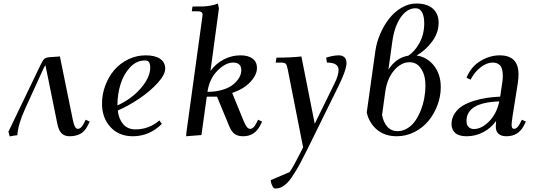

<svg xmlns="http://www.w3.org/2000/svg" viewBox="-20 -766 3021 1089"><path d="M27.8 -19 210 -397.9Q222.2 -423.8 231.4 -432.1Q240.7 -440.4 264.2 -441.9L319.8 -445.8L392.1 -90.8Q398.9 -57.6 405.8 -46.4Q412.6 -35.2 420.9 -35.2Q439.9 -35.2 455.1 -64.9L465.8 -86.9L488.8 -76.2L478 -54.2Q460 -19 434.3 -6.1Q408.7 6.8 375 6.8Q346.2 6.8 329.3 -9.8Q312.5 -26.4 305.2 -64L237.8 -396Q233.4 -390.6 225.1 -374L121.1 -146Q83 -62 78.1 1Q60.1 2.4 35.2 7.8Z M558.6 -178.2Q558.6 -231 577.1 -280.8Q595.7 -330.6 627.9 -368.4Q660.2 -406.2 707 -429.2Q753.9 -452.1 806.6 -452.1Q859.4 -452.1 888.2 -432.4Q917 -412.6 917 -377Q917 -342.3 874 -295.2Q831.1 -248 770 -206.8Q709 -165.5 647.9 -139.2Q653.3 -91.3 678.5 -61.8Q703.6 -32.2 748 -32.2Q825.7 -32.2 883.8 -83L897.9 -63Q826.7 6.8 733.9 6.8Q653.8 6.8 606.2 -45.7Q558.6 -98.1 558.6 -178.2ZM646 -168Q727.1 -205.1 779.5 -266.4Q832 -327.6 832 -382.8Q832 -402.3 825.7 -412.6Q819.3 -422.9 801.8 -422.9Q753.4 -422.9 716.8 -383.1Q680.2 -343.3 663.1 -286.6Q646 -230 646 -169.9Z M1035.6 6.8 1037.6 -17.1 1126.5 -662.1Q1128.9 -681.6 1128.9 -683.1Q1128.9 -693.4 1122.1 -697.8Q1115.2 -702.1 1097.7 -702.1H1067.9L1071.8 -729Q1111.8 -729 1130.6 -729.5Q1149.4 -730 1173.3 -733.9Q1197.3 -737.8 1215.8 -746.1L1221.7 -717.8L1173.8 -363.8Q1204.6 -405.8 1249.5 -429Q1294.4 -452.1 1343.8 -452.1Q1389.2 -452.1 1413.3 -433.1Q1437.5 -414.1 1437.5 -380.9Q1437.5 -341.8 1400.6 -301.8Q1363.8 -261.7 1296.9 -238.8L1361.8 -80.1Q1372.1 -55.7 1380.4 -45.4Q1388.7 -35.2 1398.9 -35.2Q1417.5 -35.2 1432.6 -64.9L1443.8 -86.9L1466.8 -76.2L1455.6 -54.2Q1424.3 6.8 1359.9 6.8Q1330.1 6.8 1312 -5.4Q1293.9 -17.6 1280.8 -48.8L1210.9 -217.8H1152.8L1122.6 0ZM1156.7 -245.1Q1203.6 -245.1 1241.7 -256.6Q1279.8 -268.1 1302.2 -286.4Q1324.7 -304.7 1336.7 -325.7Q1348.6 -346.7 1348.6 -367.2Q1348.6 -411.1 1302.7 -411.1Q1258.3 -411.1 1212.9 -364.7Q1167.5 -318.4 1156.7 -245.1Z M1515.1 255.9 1622.6 210Q1641.1 186 1699.2 69.8L1612.3 -371.1Q1607.4 -396 1601.3 -403.6Q1595.2 -411.1 1574.2 -411.1H1543.5L1548.3 -439Q1629.9 -439 1689.5 -445.8L1765.1 -64L1876.5 -291Q1900.4 -338.9 1900.4 -369.1Q1900.4 -411.1 1834.5 -411.1L1829.6 -439Q1870.1 -452.1 1901.4 -452.1Q1921.9 -452.1 1933.6 -441.2Q1945.3 -430.2 1945.3 -408.2Q1945.3 -370.6 1900.4 -278.8L1761.2 3.9Q1737.8 51.8 1721.9 83.5Q1706.1 115.2 1689 147.9Q1671.9 180.7 1659.9 200.4Q1647.9 220.2 1634.5 239.7Q1621.1 259.3 1610.6 269.8Q1600.1 280.3 1588.1 288.6Q1576.2 296.9 1564.9 300Q1553.7 303.2 1540.5 303.2Q1531.7 303.2 1524.2 287.8Q1516.6 272.5 1515.1 255.9Z M2060.1 -127.9 2108.9 -476.1Q2115.7 -525.4 2136.5 -573.7Q2157.2 -622.1 2187.3 -660.4Q2217.3 -698.7 2257.8 -722.4Q2298.3 -746.1 2340.8 -746.1Q2402.8 -746.1 2435.3 -716.8Q2467.8 -687.5 2467.8 -637.2Q2467.8 -579.6 2430.4 -529.5Q2393.1 -479.5 2342.8 -451.2Q2402.8 -442.4 2441.4 -393.6Q2480 -344.7 2480 -272Q2480 -219.2 2460.9 -168.7Q2441.9 -118.2 2409.4 -79.3Q2377 -40.5 2329.8 -16.8Q2282.7 6.8 2230 6.8Q2163.6 6.8 2118.9 -30Q2074.2 -66.9 2060.1 -127.9ZM2147 -113.8Q2154.8 -71.8 2177.2 -46.9Q2199.7 -22 2234.9 -22Q2264.6 -22 2291 -38.3Q2317.4 -54.7 2335.7 -81.3Q2354 -107.9 2367.2 -141.8Q2380.4 -175.8 2386.7 -211.2Q2393.1 -246.6 2393.1 -279.8Q2393.1 -338.4 2368.9 -375.7Q2344.7 -413.1 2303.2 -413.1Q2254.9 -413.1 2215.1 -366.5Q2175.3 -319.8 2165 -244.1ZM2183.1 -371.1Q2227.5 -439.5 2295.9 -450.2Q2333 -474.1 2359.6 -523.2Q2386.2 -572.3 2386.2 -633.8Q2386.2 -671.9 2374.3 -695.6Q2362.3 -719.2 2336.9 -719.2Q2288.6 -719.2 2252.2 -666.7Q2215.8 -614.3 2204.1 -522.9Z M2541 -62Q2541 -95.2 2558.8 -122.3Q2576.7 -149.4 2604.5 -166.3Q2632.3 -183.1 2669.9 -194.6Q2707.5 -206.1 2743.4 -211.2Q2779.3 -216.3 2816.9 -217.8L2827.6 -290Q2832 -315.4 2832 -334Q2832 -358.9 2826.9 -375.2Q2821.8 -391.6 2812.3 -398.9Q2802.7 -406.2 2793.9 -408.7Q2785.2 -411.1 2772.9 -411.1Q2741.7 -411.1 2707 -385Q2672.4 -358.9 2648.9 -314L2626 -325.2Q2651.9 -388.7 2705.3 -420.4Q2758.8 -452.1 2814 -452.1Q2920.9 -452.1 2920.9 -345.2Q2920.9 -320.3 2917 -294.9L2886.7 -104Q2881.8 -68.8 2881.8 -58.1Q2881.8 -35.2 2895 -35.2Q2913.6 -35.2 2928.7 -64.9L2939.9 -86.9L2962.9 -76.2L2951.7 -54.2Q2920.4 6.8 2852.1 6.8Q2823.2 6.8 2807.6 -7.1Q2792 -21 2792 -47.9Q2792 -60.5 2793.9 -80.1Q2764.6 -39.1 2720.5 -16.1Q2676.3 6.8 2627 6.8Q2582.5 6.8 2561.8 -12Q2541 -30.8 2541 -62ZM2626 -80.1Q2626 -57.1 2637.7 -45.7Q2649.4 -34.2 2668 -34.2Q2711.4 -34.2 2754.2 -77.4Q2796.9 -120.6 2812 -190.9Q2626 -184.6 2626 -80.1Z"/></svg>

Font: Dihjauti S
Style: Bold Italic
Weight: 700
Italic angle: -9°
Designer: T. Christopher White
Version: Version 3.0.0